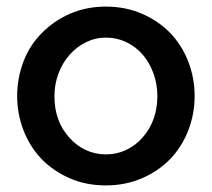

<svg xmlns="http://www.w3.org/2000/svg" viewBox="-20 -552 642 582"><path d="M497 -71Q532 -108 551 -157.5Q570 -207 570 -261Q570 -315 551 -364.5Q532 -414 497 -451Q460 -489 410 -510.5Q360 -532 301 -532Q242 -532 192.5 -510.5Q143 -489 106 -451Q70 -415 51 -365Q32 -315 32 -261Q32 -207 51 -157.5Q70 -108 105 -71Q142 -33 191.5 -11.5Q241 10 301 10Q360 10 410 -11.5Q460 -33 497 -71ZM191 -386Q212 -410 240.5 -424Q269 -438 301 -438Q334 -438 362.5 -424.5Q391 -411 412 -387Q433 -363 445 -330Q457 -297 457 -261Q457 -186 412 -135Q391 -111 362.5 -97.5Q334 -84 301 -84Q268 -84 239.5 -97.5Q211 -111 190 -135Q145 -185 145 -260Q145 -296 157 -328.5Q169 -361 191 -386Z"/></svg>

Font: RT Raleway SemiBold
Style: Regular
Weight: 400
Designer: Matt McInerney, Pablo Impallari, Rodrigo Fuenzalida — Edited by Milan Moffatt in April 2016
Foundry: Matt McInerney, Pablo Impallari, Rodrigo Fuenzalida — Edited by Milan Moffatt in April 2016
Version: Version 3.001